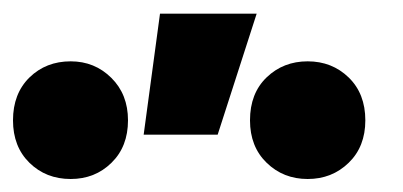

<svg xmlns="http://www.w3.org/2000/svg" viewBox="-542 -860 604 288"><path d="M-326.5 -658 -302 -839.5H-157L-215.5 -658ZM-436 -591.5Q-473 -591.5 -497.8 -615.8Q-522.5 -640 -522.5 -679.5Q-522.5 -719.5 -497.8 -743.8Q-473 -768 -436 -768Q-400 -768 -375 -743.2Q-350 -718.5 -350 -679.5Q-350 -640 -374.8 -615.8Q-399.5 -591.5 -436 -591.5ZM-80.5 -591.5Q-117 -591.5 -142 -615.8Q-167 -640 -167 -679.5Q-167 -720 -142 -744Q-117 -768 -80.5 -768Q-44 -768 -19 -743.8Q6 -719.5 6 -679.5Q6 -640 -19 -615.8Q-44 -591.5 -80.5 -591.5Z"/></svg>

Font: Geologica Roman ExtraBold
Style: Regular
Weight: 800
Designer: Sindre Bremnes, Frode Helland
Foundry: Monokrom Skriftforlag AS
Version: Version 1.010;gftools[0.9.28]